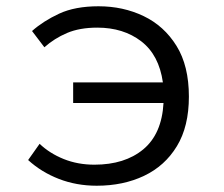

<svg xmlns="http://www.w3.org/2000/svg" viewBox="-20 -573 707 606"><path d="M120.1 -423.8 81.1 -475.1Q116.2 -506.3 166.5 -529.8Q216.8 -553.2 291 -553.2Q368.7 -553.2 433.3 -522.2Q498 -491.2 537.1 -428.2Q576.2 -365.2 576.2 -268.1Q576.2 -173.8 538.3 -111.6Q500.5 -49.3 434.8 -18.1Q369.1 13.2 285.2 13.2Q221.2 13.2 165.8 -8.3Q110.4 -29.8 68.8 -67.9L105 -119.1Q136.7 -88.9 181.2 -71Q225.6 -53.2 277.8 -53.2Q374 -53.2 432.4 -101.8Q490.7 -150.4 496.1 -248H210.9V-313H494.1Q481.9 -399.4 425.8 -442.6Q369.6 -485.8 287.1 -485.8Q231.4 -485.8 191.4 -468.8Q151.4 -451.7 120.1 -423.8Z"/></svg>

Font: Shanggu Mono N
Style: Regular
Weight: 350
Designer: GuiWonder
Version: Version 1.021